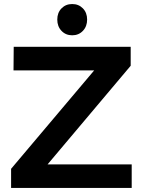

<svg xmlns="http://www.w3.org/2000/svg" viewBox="-20 -932 708 952"><path d="M48 -700H628V-606L216 -117H633V0H35V-95L447 -583H47ZM412 -835Q412 -801 391 -779Q370 -757 338 -757Q306 -757 285 -779Q264 -801 264 -835Q264 -869 285 -890.5Q306 -912 338 -912Q370 -912 391 -890.5Q412 -869 412 -835Z"/></svg>

Font: Montserrat arm2 Medium
Style: Regular
Weight: 500
Designer: Julieta Ulanovsky
Foundry: Julieta Ulanovsky
Version: Version 6.000